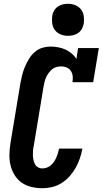

<svg xmlns="http://www.w3.org/2000/svg" viewBox="-20 -990 544 1018"><path d="M205 8Q175 8 146 1Q117 -6 94.5 -22Q72 -38 57 -62.5Q42 -87 35.5 -115Q29 -143 30 -173.5Q31 -204 36 -234L88 -548Q92 -570 97.5 -592Q103 -614 112 -635.5Q121 -657 133.5 -677.5Q146 -698 164 -714Q182 -730 204.5 -736.5Q227 -743 250 -743Q270 -743 290 -739Q310 -735 327.5 -727Q345 -719 360 -706.5Q375 -694 385 -677L394 -735H504L474 -554H364Q367 -570 365.5 -585.5Q364 -601 356 -613.5Q348 -626 334 -632Q320 -638 304 -638Q292 -638 279 -634.5Q266 -631 256 -622.5Q246 -614 238 -603Q230 -592 224.5 -580Q219 -568 216 -555.5Q213 -543 211 -531L159 -217Q156 -204 155 -191.5Q154 -179 154.5 -166.5Q155 -154 157.5 -142Q160 -130 165.5 -119.5Q171 -109 181.5 -103Q192 -97 205 -97Q217 -97 229 -101.5Q241 -106 250.5 -114.5Q260 -123 267 -133.5Q274 -144 279 -155.5Q284 -167 287.5 -178.5Q291 -190 293 -202H417Q412 -176 403.5 -150.5Q395 -125 381.5 -101Q368 -77 349.5 -56Q331 -35 307.5 -20Q284 -5 257.5 1.5Q231 8 205 8ZM340 -800Q320 -800 301.5 -807.5Q283 -815 271.5 -830Q260 -845 257 -865Q254 -885 257 -906Q259 -920 266.5 -933Q274 -946 286 -954.5Q298 -963 312 -966.5Q326 -970 340 -970Q361 -970 379.5 -962.5Q398 -955 409.5 -940Q421 -925 424 -905Q427 -885 424 -864Q421 -850 414 -837Q407 -824 395 -815.5Q383 -807 368.5 -803.5Q354 -800 340 -800Z"/></svg>

Font: Iosevka Curly Slab XBdObl
Style: Regular
Weight: 800
Italic angle: -9°
Monospace: yes
Designer: Belleve Invis
Foundry: Belleve Invis
Version: Version 11.1.0; ttfautohint (v1.8.3)